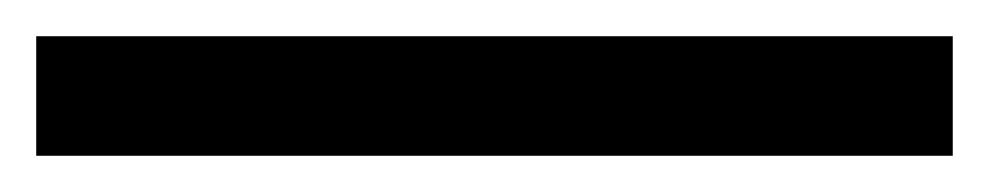

<svg xmlns="http://www.w3.org/2000/svg" viewBox="-23 -846 546 106"><path d="M503 -760H-3V-826H503Z"/></svg>

Font: Noto Sans Tifinagh Tawellemmet
Style: Regular
Weight: 400
Designer: JamraPatel
Foundry: JamraPatel LLC
Version: Version 2.006; ttfautohint (v1.8.4.7-5d5b)